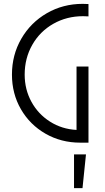

<svg xmlns="http://www.w3.org/2000/svg" viewBox="-20 -740 543 996"><path d="M42 -353Q42 -455 90.5 -539Q139 -623 223 -671.5Q307 -720 409 -720Q429 -720 439 -719V-655Q429 -656 411 -656Q326 -656 256.5 -616.5Q187 -577 147.5 -507.5Q108 -438 108 -353Q108 -276 143 -212Q178 -148 239.5 -109Q301 -70 377 -66V-395H439V0H396Q297 0 216 -46.5Q135 -93 88.5 -173.5Q42 -254 42 -353ZM364 61H426L408 236H364Z"/></svg>

Font: Lineal Light
Style: Regular
Weight: 300
Designer: Created by Frank Adebiaye with contributions from Anton Moglia & Ariel Martín Pérez
Created by Frank ADEBIAYE with FontF
Foundry: Velvetyne Type Foundry
Version: Version 2.000